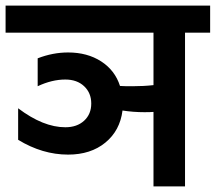

<svg xmlns="http://www.w3.org/2000/svg" viewBox="-30 -668 773 688"><path d="M35 -167V-280Q125 -212 204 -212Q246 -212 271.5 -235.5Q297 -259 297 -297Q297 -335 271.5 -359Q246 -383 204 -383Q156 -383 105 -359V-459Q159 -480 214 -480Q283 -480 332.5 -448Q382 -416 400 -360Q414 -359 444 -359Q485 -359 520 -363V-551H-10V-648H723V-551H633V0H520V-267Q509 -266 488 -266Q447 -266 409 -272Q400 -200 347.5 -157Q295 -114 214 -114Q122 -114 35 -167Z"/></svg>

Font: Madhuban Medium
Style: Regular
Weight: 500
Designer: jaikishan Patel
Foundry: MagicType
Version: Version 1.000